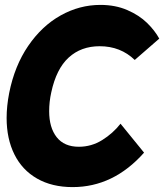

<svg xmlns="http://www.w3.org/2000/svg" viewBox="-20 -748 670 783"><path d="M7 -267Q7 -315 17.5 -369Q39.5 -479.5 95 -560.8Q150.5 -642 227.2 -685Q304 -728 389.5 -728Q450.5 -728 499 -707Q547.5 -686 579.5 -654.8Q611.5 -623.5 629.5 -590.5L529.5 -503.5Q471.5 -559.5 386.5 -559.5Q310.5 -559.5 260 -513.2Q209.5 -467 189 -371Q180.5 -333 180.5 -294.5Q180.5 -227.5 211.2 -188.5Q242 -149.5 301.5 -149.5Q353 -149.5 396.8 -176.8Q440.5 -204 471.5 -243.5L567.5 -125.5Q443 15 276 15Q192 15 131.2 -19.8Q70.5 -54.5 38.8 -118.2Q7 -182 7 -267Z"/></svg>

Font: JuliaMono Black
Style: Italic
Weight: 900
Italic angle: -9°
Monospace: yes
Designer: cormullion
Foundry: corm
Version: Version 0.057; ttfautohint (v1.8.4)